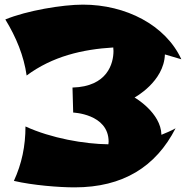

<svg xmlns="http://www.w3.org/2000/svg" viewBox="-20 -764 807 829"><path d="M738 -210C718 -199 697 -190 677 -182C675 -278 561 -343 561 -343C561 -343 688 -411 692 -529L763 -508C695 -656 523 -744 338 -744C249 -744 95 -718 3 -680C50 -603 83 -523 95 -438C207 -521 336 -551 469 -559C469 -554 470 -549 470 -544C470 -490 444 -390 293 -386L296 -278C292 -278 449 -274 449 -152C449 -148 448 -145 448 -141C345 -142 201 -167 90 -218C90 -133 74 -57 40 17C121 36 235 45 302 45C511 45 653 -44 738 -210Z"/></svg>

Font: Shojumaru
Style: Regular
Weight: 400
Designer: Astigmatic (AOETI)
Foundry: Astigmatic (AOETI)
Version: Version 1.000